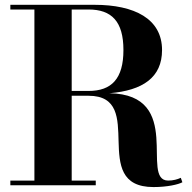

<svg xmlns="http://www.w3.org/2000/svg" viewBox="-20 -770 796 798"><path d="M23 -19.5V0H378V-19.5H278V-372H348C594 -372 345 7.5 618 7.5C676 7.5 722 -3.5 738 -12.5L731.5 -31C717.5 -24.5 700 -19.5 679 -19.5C560 -19.5 748 -377 435 -382.5C573.5 -394 653.5 -448 653.5 -562C653.5 -692 539 -750 373 -750H23V-730.5H123V-19.5ZM348 -730.5C444 -730.5 493 -681 493 -562C493 -443 444 -392 348 -392H278V-730.5Z"/></svg>

Font: Bodoni* 11pt
Style: Bold
Weight: 700
Version: Version 2.3